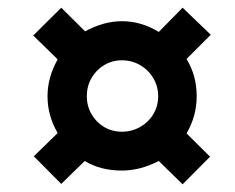

<svg xmlns="http://www.w3.org/2000/svg" viewBox="-20 -603 611 499"><path d="M296.9 -159.7Q241.2 -159.7 200.2 -184.6L139.2 -125L67.9 -196.8L129.9 -257.3Q103.5 -302.2 103.5 -353Q103.5 -401.9 129.9 -448.7L66.4 -510.7L139.2 -583L201.2 -521.5Q249.5 -547.9 296.9 -547.9Q347.2 -547.9 392.6 -520L454.6 -583L527.8 -512.7L464.8 -449.7Q491.2 -406.7 491.2 -353Q491.2 -301.3 464.8 -256.3L525.9 -195.8L454.6 -124L392.6 -184.6Q344.2 -159.7 296.9 -159.7ZM391.1 -353Q391.1 -377.9 378.7 -399.4Q366.2 -420.9 344.5 -433.6Q322.8 -446.3 296.9 -446.3Q271.5 -446.3 250.7 -433.8Q230 -421.4 217.8 -400.1Q205.6 -378.9 205.6 -353Q205.6 -327.6 217.8 -306.4Q230 -285.2 250.7 -272.9Q271.5 -260.7 296.9 -260.7Q322.8 -260.7 344.5 -273.2Q366.2 -285.6 378.7 -306.6Q391.1 -327.6 391.1 -353Z"/></svg>

Font: Viking Open Sans
Style: Bold Italic
Weight: 700
Italic angle: -12°
Foundry: Ascender Corporation
Version: Version 2.000